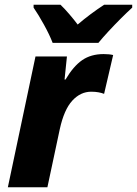

<svg xmlns="http://www.w3.org/2000/svg" viewBox="-20 -786 575 806"><path d="M13 0 129 -549H261L251 -452H255Q288 -508 325 -533.5Q362 -559 415 -559Q439 -559 455 -555L417 -392Q407 -396 393.5 -398.5Q380 -401 363 -401Q318 -401 283.5 -363.5Q249 -326 231 -244L179 0ZM201 -606Q188 -640 164.5 -682.5Q141 -725 121 -754V-766H234Q250 -751 271 -726.5Q292 -702 306 -683Q333 -706 360.5 -726.5Q388 -747 417 -766H535V-754Q513 -734 487 -708Q461 -682 436 -655Q411 -628 393 -606Z"/></svg>

Font: Noto Sans Disp ExtBd
Style: Italic
Weight: 800
Italic angle: -12°
Designer: Monotype Design Team
Foundry: Monotype Imaging Inc.
Version: Version 2.000;GOOG;noto-source:20170915:90ef993387c0